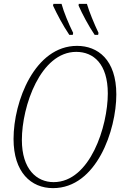

<svg xmlns="http://www.w3.org/2000/svg" viewBox="-20 -961 633 992"><path d="M469 -781H487L489 -791C467 -837 441 -900 429 -941H387L386 -932C406 -887 436 -830 469 -781ZM338 -781H356L358 -791C335 -837 309 -900 298 -941H256L254 -932C275 -887 305 -830 338 -781ZM254 11C479 11 581 -289 581 -473C581 -653 485 -724 378 -724C160 -724 50 -438 50 -243C50 -71 140 11 254 11ZM257 -20C170 -20 93 -86 93 -238C93 -412 189 -693 374 -693C463 -693 537 -631 537 -478C537 -310 446 -20 257 -20Z"/></svg>

Font: Noto Serif Condensed ExtraLight
Style: Italic
Weight: 200
Width: 3
Italic angle: -12°
Designer: Monotype Design Team
Foundry: Monotype Imaging Inc.
Version: Version 2.013